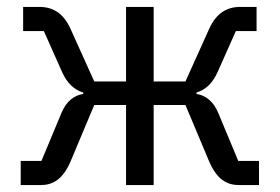

<svg xmlns="http://www.w3.org/2000/svg" viewBox="-20 -536 810 556"><path d="M40 0H97C133 0 162 -16 185 -70L253 -232H345V0H425V-232H517L585 -70C608 -16 637 0 673 0H730V-70H670L612 -209C598 -243 575 -260 549 -264V-268C575 -276 595 -294 610 -327L663 -446H723V-516H676C636 -516 606 -497 586 -453L517 -300H425V-516H345V-300H253L184 -453C164 -497 134 -516 94 -516H47V-446H107L160 -327C175 -294 195 -276 221 -268V-264C195 -260 172 -243 158 -209L100 -70H40Z"/></svg>

Font: LVC Sans
Style: Regular
Weight: 400
Designer: Mike Abbink, Paul van der Laan, Pieter van Rosmalen
Foundry: Bold Monday
Version: Version 3.0